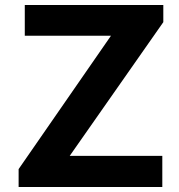

<svg xmlns="http://www.w3.org/2000/svg" viewBox="-20 -743 710 763"><path d="M54 0V-71L421 -601H78.5V-723H629V-655L257 -123.5H625V0Z"/></svg>

Font: Public Sans Thin
Style: Bold
Weight: 700
Version: Version 2.001